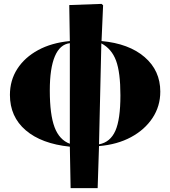

<svg xmlns="http://www.w3.org/2000/svg" viewBox="-20 -742 875 987"><path d="M343 225 339 12Q193 -3 112 -72.5Q31 -142 31 -254Q31 -329 69 -388Q107 -447 176 -484.5Q245 -522 339 -531L336 -716L502 -722L510 -715L502 -531Q643 -518 723.5 -448.5Q804 -379 804 -271Q804 -196 764 -135.5Q724 -75 653.5 -37Q583 1 489 9L482 225ZM339 -3V-520Q288 -514 262 -452.5Q236 -391 236 -277Q236 -153 260.5 -88Q285 -23 339 -3ZM489 0Q547 -11 573 -69.5Q599 -128 599 -252Q599 -370 576.5 -430.5Q554 -491 501 -519Z"/></svg>

Font: Literata 72pt ExtraBold
Style: Regular
Weight: 800
Designer: Latin by Veronika Burian and Jose Scaglione. Greek by Irene Vlachou. Cyrillic by Vera Evstafieva.
Foundry: TypeTogether
Version: Version 3.002